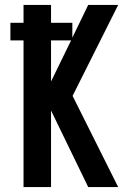

<svg xmlns="http://www.w3.org/2000/svg" viewBox="-20 -755 540 775"><path d="M75 0V-592H22V-663H75V-735H186V-663H272V-603L336 -735H457L273 -368L457 0H336L186 -309V0ZM186 -426 267 -592H186Z"/></svg>

Font: Iosevka Custom
Style: Bold
Weight: 700
Monospace: yes
Designer: Belleve Invis
Foundry: Belleve Invis
Version: Version 30.3.3; ttfautohint (v1.8.3)